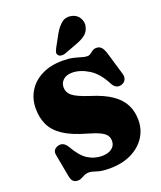

<svg xmlns="http://www.w3.org/2000/svg" viewBox="-173 -1064 998 1190"><g transform="rotate(-20 326.5 -469.0)"><path d="M342 15Q290.5 15 260 4.2Q229.5 -6.5 212 -6.5Q195 -6.5 182.2 -0.5Q169.5 5.5 158 11.8Q146.5 18 133 18Q113 18 101.8 7.2Q90.5 -3.5 86 -28.5L58.5 -178Q51.5 -214 88.5 -226.5Q126 -238.5 151 -197Q191.5 -126 234 -100Q276.5 -74 325 -74Q365.5 -74 390 -92Q414.5 -110 414.5 -141.5Q414.5 -162 404 -177.8Q393.5 -193.5 365.8 -207.2Q338 -221 285.5 -236Q191.5 -262 137.5 -298Q83.5 -334 61 -381.5Q38.5 -429 38.5 -490Q38.5 -554.5 69.8 -605Q101 -655.5 158.8 -684.2Q216.5 -713 296 -713Q337 -713 365.5 -706.2Q394 -699.5 414.2 -693Q434.5 -686.5 451 -686.5Q463.5 -686.5 473 -693.8Q482.5 -701 493 -708.5Q503.5 -716 520 -716Q539 -716 551.8 -703.2Q564.5 -690.5 575 -655.5L618.5 -508.5Q625 -486 616 -469.2Q607 -452.5 587 -447Q549.5 -437 529 -476.5Q488.5 -555.5 433 -589.2Q377.5 -623 325.5 -623Q287.5 -623 266.5 -603.5Q245.5 -584 245.5 -554Q245.5 -521 273.2 -498.2Q301 -475.5 379 -450Q467.5 -423 518.5 -387Q569.5 -351 591 -306.2Q612.5 -261.5 612.5 -207Q612.5 -145 580 -94.8Q547.5 -44.5 487 -14.8Q426.5 15 342 15ZM330 -880.5Q352 -919.5 379.2 -941Q406.5 -962.5 445 -954Q478.5 -946 494.2 -918.5Q510 -891 503 -863Q496 -832.5 474.5 -814.2Q453 -796 412.5 -781L327 -749Q314.5 -744.5 301.5 -745.8Q288.5 -747 281 -756Q273.5 -765.5 276.2 -776.5Q279 -787.5 285.5 -799.5Z"/></g></svg>

Font: Fraunces 9pt Soft Black
Style: Regular
Weight: 900
Version: Version 1.000;[b76b70a41]